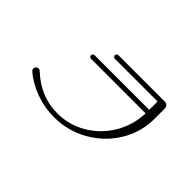

<svg xmlns="http://www.w3.org/2000/svg" viewBox="-69 -939 1138 1138"><g transform="rotate(45 500.0 -370.0)"><path d="M130 -206Q122 -212 122 -223Q122 -232 128.5 -238.5Q135 -245 144 -245Q153 -245 159 -239Q269 -135 411 -135Q508 -135 591.5 -184Q675 -233 726 -317.5Q777 -402 781 -505H323Q317 -505 312.5 -509.5Q308 -514 308 -520Q308 -526 312.5 -530.5Q317 -535 323 -535H781V-605H423Q417 -605 412.5 -609.5Q408 -614 408 -620Q408 -626 412.5 -630.5Q417 -635 423 -635H811Q824 -635 832.5 -626.5Q841 -618 841 -605V-520Q841 -408 783.5 -313Q726 -218 627.5 -161.5Q529 -105 411 -105Q334 -105 260 -131.5Q186 -158 130 -206Z"/></g></svg>

Font: GL-CurulMinamoto Light
Style: Regular
Weight: 300
Designer: Eunice (kana); Ryoko NISHIZUKA 西塚涼子 (ideographs); Frank Grießhammer (Latin, Greek & Cyrillic); Wenlong ZHANG
Foundry: Gutenberg Labo; Adobe
Version: Version 1.002